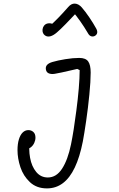

<svg xmlns="http://www.w3.org/2000/svg" viewBox="-20 -832 660 1064"><path d="M77 0Q77 -35 84.8 -60Q92.5 -85 106 -98Q119.5 -111 137.5 -111Q153.5 -111 165 -100.5Q176.5 -90 176.5 -69.5Q176.5 -54.5 169.8 -40Q163 -25.5 151.8 -16.5Q140.5 -7.5 128.5 -7.5L145.5 -54.5Q138 -5 146.8 42.8Q155.5 90.5 180.8 121Q206 151.5 245 151.5Q292.5 151.5 324.2 102.5Q356 53.5 373.5 -32Q388.5 -105 403 -218.5Q411.5 -282.5 416.5 -341.5Q421.5 -400.5 421.5 -443.5L408 -450Q389.5 -446 370.5 -441.5Q347 -436 322 -430.5Q297 -425 283.5 -423Q264.5 -420 251 -425.2Q237.5 -430.5 234.5 -446Q231.5 -462 240.8 -472.2Q250 -482.5 270.5 -488.5Q299 -497 341.8 -504Q384.5 -511 419 -511Q455 -511 468.8 -491.5Q482.5 -472 482.5 -430Q482.5 -381.5 475.2 -307.8Q468 -234 457.5 -162Q447 -90 439 -48Q422 38.5 394.5 96.2Q367 154 328.5 183Q290 212 240 212Q183 212 146.2 177.8Q109.5 143.5 93.2 94.8Q77 46 77 0ZM223.5 -689Q232 -700 245 -702.2Q258 -704.5 269.8 -700Q281.5 -695.5 286 -687.5H255.5Q279 -708.5 303.8 -734Q328.5 -759.5 350.5 -784.5L358 -793Q375 -813 395.2 -812Q415.5 -811 433.5 -790.5Q453 -768 474.8 -736Q496.5 -704 512.5 -675Q520 -662 518.8 -651.5Q517.5 -641 508 -634.5Q498.5 -628 487.2 -630.5Q476 -633 468.5 -646L464 -653.5Q447 -682.5 425 -713.8Q403 -745 378.5 -774L413 -771Q374.5 -730 344.2 -699Q314 -668 295 -652Q276 -635.5 259.2 -631Q242.5 -626.5 229.5 -635.5Q222 -640.5 218.2 -649.5Q214.5 -658.5 215.8 -669.2Q217 -680 223.5 -689Z"/></svg>

Font: Monaspace Radon Var
Style: Regular
Weight: 400
Designer: Riley Cran and the Lettermatic Team
Version: Version 1.000 (Monaspace Radon Var)